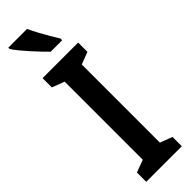

<svg xmlns="http://www.w3.org/2000/svg" viewBox="-315 -936 935 935"><g transform="rotate(-45 152.5 -468.5)"><path d="M275 0H30V-64L94 -88V-626L30 -650V-714H275V-650L212 -626V-88L275 -64ZM146 -937Q156 -915 171 -887Q186 -859 201.5 -832.5Q217 -806 228 -789V-777H149Q137 -789 118 -808.5Q99 -828 79.5 -850Q60 -872 43 -892.5Q26 -913 17 -928V-937Z"/></g></svg>

Font: Noto Sans Display ExtraCondensed SemiBold
Style: Regular
Weight: 600
Width: 2
Designer: Monotype Design Team
Foundry: Monotype Imaging Inc.
Version: Version 2.003